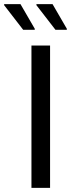

<svg xmlns="http://www.w3.org/2000/svg" viewBox="-68 -908 346 928"><path d="M84 0V-688H174V0ZM100 -764H44L-48 -883V-888H31L100 -769ZM255 -764H200L108 -883V-888H186L255 -769Z"/></svg>

Font: Saira Semi Condensed
Style: Regular
Weight: 400
Width: 4
Designer: Hector Gatti with collaboration of the Omnibus-Type team
Foundry: Omnibus-Type
Version: Version 1.001; ttfautohint (v1.8)